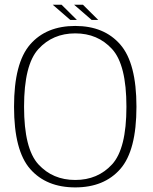

<svg xmlns="http://www.w3.org/2000/svg" viewBox="-20 -790 650 814"><path d="M299 4.5Q421.5 4.5 490 -73.5Q558.5 -151.5 558.5 -337.5Q558.5 -522.5 490 -601.2Q421.5 -680 299 -680Q176 -680 107.8 -601.5Q39.5 -523 39.5 -337.5Q39.5 -151.5 108 -73.5Q176.5 4.5 299 4.5ZM299 -27Q203.5 -27 142.8 -93.2Q82 -159.5 82 -337.5Q82 -515.5 142.8 -582Q203.5 -648.5 299 -648.5Q394.5 -648.5 455.2 -582Q516 -515.5 516 -337.5Q516 -159.5 455.2 -93.2Q394.5 -27 299 -27ZM368.5 -705.5H396.5L331.5 -770H294ZM278 -705.5H306L241 -770H203.5Z"/></svg>

Font: Anybody UltraCondensed Thin ExtraLight
Style: Regular
Weight: 250
Version: Version 1.111